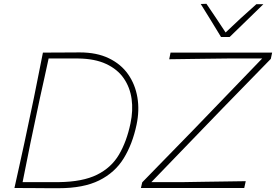

<svg xmlns="http://www.w3.org/2000/svg" viewBox="-20 -990 1453 1011"><path d="M56 0Q69.5 -61.5 82 -117.2Q94.5 -173 108.5 -238L158 -472.5Q171.5 -539.5 182.8 -596.5Q194 -653.5 206 -713Q267 -713 310.2 -713.5Q353.5 -714 400 -714Q489.5 -714 553.2 -683.2Q617 -652.5 654.5 -599Q692 -545.5 703.5 -477Q715 -408.5 699 -333Q677.5 -231 631.2 -156Q585 -81 502.2 -40Q419.5 1 289 1Q245 1 208.2 0.8Q171.5 0.5 135.2 0.2Q99 0 56 0ZM99 -31H290Q415 -32.5 490.5 -69.8Q566 -107 606.5 -175.8Q647 -244.5 667 -340Q681.5 -408 673 -469Q664.5 -530 631.5 -577.8Q598.5 -625.5 539 -653.2Q479.5 -681 392 -682H236Q225 -631 214.2 -581.8Q203.5 -532.5 190.5 -475L140.5 -238Q129.5 -182 119.2 -131.8Q109 -81.5 99 -31ZM722 0 729 -30Q766.5 -68.5 814.5 -117.8Q862.5 -167 911.8 -217.5Q961 -268 1003 -311L1360.5 -682H1178Q1109 -681.5 1031.8 -680.2Q954.5 -679 871 -678L878 -713H1413L1406 -680Q1342.5 -615 1279 -549.8Q1215.5 -484.5 1152.5 -420L777 -31H944Q993 -32 1053 -32.8Q1113 -33.5 1171.2 -34.5Q1229.5 -35.5 1274 -36L1266 0ZM1144 -795Q1118 -838 1090.8 -882.2Q1063.5 -926.5 1037 -969L1067 -970Q1092 -932.5 1117.8 -894.8Q1143.5 -857 1168 -819Q1207.5 -857 1247.5 -893.8Q1287.5 -930.5 1330 -968H1367Q1321.5 -924 1277.8 -881.2Q1234 -838.5 1189 -795Z"/></svg>

Font: Commissioner Loud Thin
Style: Italic
Weight: 100
Italic angle: -12°
Designer: Kostas Bartsokas
Foundry: Kostas Bartsokas
Version: Version 1.000; ttfautohint (v1.8.3)